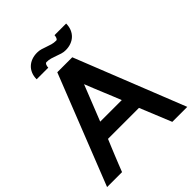

<svg xmlns="http://www.w3.org/2000/svg" viewBox="-236 -997 1138 1138"><g transform="rotate(-45 333.0 -428.5)"><path d="M122.8 0Q131.1 -21.6 141.2 -46.8Q151.3 -72 161.8 -97.9Q172.4 -123.9 183 -149.7Q193.7 -175.5 203.3 -198.2H463L544 0H669.6L395.5 -689.9H269.9L-2.6 0ZM332.1 -527.9Q345.2 -494.7 356.8 -466.4Q368.4 -438.1 379.2 -411.8Q390 -385.5 400.9 -359.2Q411.7 -332.8 423.6 -303H242.8ZM251.4 -746.9Q251.5 -751.4 252.3 -756.8Q253.2 -762.3 255.2 -767Q257.1 -771.7 260.3 -774.8Q263.5 -777.9 267.4 -777.9Q285.9 -777.9 302.1 -773.1Q318.3 -768.4 333.9 -762.5Q349.5 -756.6 365.1 -751.8Q380.8 -746.9 398 -746.9Q422.7 -746.9 443.4 -754.5Q464.2 -762.1 479.2 -776.4Q494.1 -790.6 502.6 -811Q511 -831.3 511.2 -857H413.8Q413.6 -852.6 412.6 -847.4Q411.7 -842.2 409.8 -837.5Q407.8 -832.9 405 -830Q402.2 -827.1 398 -827.1Q379.1 -827.1 362.7 -831.8Q346.4 -836.4 331.1 -842.1Q315.8 -847.8 300.2 -852.4Q284.7 -857 267.4 -857Q242.5 -857 221.7 -849.4Q201 -841.8 185.9 -827.6Q170.8 -813.5 162.4 -793Q154 -772.6 153.9 -746.9Z"/></g></svg>

Font: Saysettha
Style: Regular
Weight: 400
Designer: John M. Durdin
Foundry: Lao Script for Windows
Version: Version 2.201